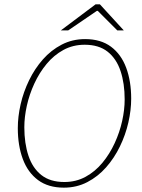

<svg xmlns="http://www.w3.org/2000/svg" viewBox="-20 -852 652 884"><path d="M274 12Q202 12 155 -23Q108 -58 85 -120Q62 -182 62 -262Q62 -315 75 -372Q88 -429 114 -482.5Q140 -536 177.5 -578.5Q215 -621 264 -646.5Q313 -672 372 -672Q444 -672 491 -637Q538 -602 561 -540Q584 -478 584 -398Q584 -345 571 -288Q558 -231 532 -177.5Q506 -124 468.5 -81.5Q431 -39 382 -13.5Q333 12 274 12ZM276 -14Q330 -14 374 -38Q418 -62 451.5 -102.5Q485 -143 508 -193Q531 -243 542.5 -295Q554 -347 554 -394Q554 -468 535 -525Q516 -582 475.5 -614Q435 -646 370 -646Q316 -646 272 -622Q228 -598 194.5 -557.5Q161 -517 138 -467Q115 -417 103.5 -365Q92 -313 92 -266Q92 -192 111 -135Q130 -78 170.5 -46Q211 -14 276 -14ZM260 -712 420 -832H440L550 -712H520L430 -802H426L294 -712Z"/></svg>

Font: Source Sans 3 ExtraLight
Style: Italic
Weight: 250
Italic angle: -11°
Designer: Paul D. Hunt
Foundry: Adobe
Version: Version 3.046;hotconv 1.0.118;makeotfexe 2.5.65603